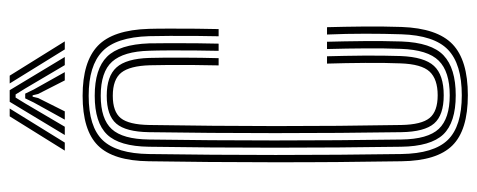

<svg xmlns="http://www.w3.org/2000/svg" viewBox="-322 -680 1009 406"><g transform="rotate(-90 183.0 -476.5)"><path d="M185.2 7.8Q111.2 7.8 78.9 -24.9Q46.5 -57.5 45.5 -132.5Q43.2 -267.5 43.4 -406Q43.5 -544.5 45.5 -666.8Q46.5 -742 78.8 -774.4Q111 -806.8 184 -806.8Q255.8 -806.8 289.5 -774.8Q323.2 -742.8 325.5 -666.8Q326 -650.5 326 -622.5Q326 -594.5 325.8 -566Q325.5 -537.5 325 -519.2H309.8Q310.2 -536.2 310.5 -565.1Q310.8 -594 310.6 -622.4Q310.5 -650.8 310 -666.5Q307.8 -736.5 277.6 -765.2Q247.5 -794 184 -794Q118.5 -794 90.1 -764.4Q61.8 -734.8 60.8 -666.5Q58.8 -533 58.8 -398.5Q58.8 -264 60.8 -132.8Q61.8 -64.2 90.6 -34.6Q119.5 -5 185 -5Q251 -5 281.4 -34.2Q311.8 -63.5 314 -133Q315.2 -168.5 315.2 -209.1Q315.2 -249.8 313.5 -290H329Q330 -254.5 330.4 -212.9Q330.8 -171.2 329.5 -132.5Q326.8 -57 293 -24.6Q259.2 7.8 185.2 7.8ZM185 -17.8Q127.5 -17.8 102.2 -44.2Q77 -70.8 76.2 -133.5Q74.2 -265.2 74.2 -400.5Q74.2 -535.8 76.2 -666.5Q77 -729 102.1 -755.1Q127.2 -781.2 184 -781.2Q240.8 -781.2 266.6 -755.2Q292.5 -729.2 294.8 -666.2Q295.2 -651.8 295.2 -623.2Q295.2 -594.8 295 -565.5Q294.8 -536.2 294.2 -519.2H279Q279.5 -542.2 279.8 -570.2Q280 -598.2 279.9 -624Q279.8 -649.8 279.2 -665.8Q277.8 -720.2 256.1 -744.4Q234.5 -768.5 184 -768.5Q134.8 -768.5 113.5 -745.2Q92.2 -722 91.5 -666.5Q89.5 -535.8 89.5 -401Q89.5 -266.2 91.5 -132.8Q92.2 -76.8 114 -53.6Q135.8 -30.5 185 -30.5Q235.2 -30.5 258.2 -53.8Q281.2 -77 283.2 -133.8Q284.5 -168.8 284.2 -208.1Q284 -247.5 282.8 -290H298.2Q299.2 -254.5 299.6 -212.6Q300 -170.8 298.8 -133Q296.5 -69.2 269.4 -43.5Q242.2 -17.8 185 -17.8ZM185 -43.2Q143 -43.2 125.4 -63.5Q107.8 -83.8 107 -133Q105 -261.5 105 -399.6Q105 -537.8 107 -666.5Q107.8 -715.5 125.1 -735.6Q142.5 -755.8 184 -755.8Q225.5 -755.8 244 -735.1Q262.5 -714.5 264 -665.8Q264.8 -637.5 264.6 -595.8Q264.5 -554 263.5 -519.2H248.2Q248.8 -542.2 249 -570.5Q249.2 -598.8 249.1 -624.2Q249 -649.8 248.5 -664.5Q247.2 -707 232.9 -725Q218.5 -743 184 -743Q150.2 -743 136.6 -726Q123 -709 122.2 -666.2Q120 -530.2 119.9 -398.5Q119.8 -266.8 122.2 -133Q123 -90.2 137 -73.1Q151 -56 185 -56Q219.2 -56 235.1 -73.1Q251 -90.2 252.5 -134.8Q253.8 -166.5 253.5 -209Q253.2 -251.5 252 -290H267.5Q268.5 -254.5 268.9 -212.5Q269.2 -170.5 268 -134.2Q266 -84.2 247.1 -63.8Q228.2 -43.2 185 -43.2ZM68 -844.5 140.5 -961H157L85 -844.5ZM101 -844.5 171.2 -961H195.8L266 -844.5H248.8L199.5 -928L186.8 -948.5H180.2L167.5 -927.8L118.5 -844.5ZM282 -844.5 210 -961H226.5L299 -844.5ZM133.5 -844.5 169.8 -910.2 178.5 -928.2H188.5L197.2 -910.2L234 -844.5H216.5L187.8 -900.8L185 -912.5H182L179.2 -900.8L151 -844.5Z"/></g></svg>

Font: Big Shoulders Inline Display Medium
Style: Regular
Weight: 500
Designer: Patric King
Foundry: XO Type Co
Version: Version 1.000